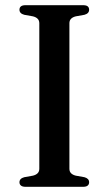

<svg xmlns="http://www.w3.org/2000/svg" viewBox="-20 -720 419 740"><path d="M247.5 -69.5Q247.5 -59 253.8 -52.5Q260 -46 272 -43L305.5 -37Q323.5 -32 323.5 -17.5Q323.5 -9.5 318 -4.8Q312.5 0 300 0H78.5Q66.5 0 60.8 -4.8Q55 -9.5 55 -17.5Q55 -32 73.5 -37L107 -43Q119 -46 125.2 -52.5Q131.5 -59 131.5 -69.5V-630.5Q131.5 -641 125.2 -647.5Q119 -654 107 -657L73.5 -663Q55 -668 55 -682.5Q55 -691 60.8 -695.5Q66.5 -700 78.5 -700H300Q312.5 -700 318 -695.5Q323.5 -691 323.5 -682.5Q323.5 -668 305.5 -663L272 -657Q260 -654 253.8 -647.5Q247.5 -641 247.5 -630.5Z"/></svg>

Font: Fraunces 20pt
Style: Regular
Weight: 400
Version: Version 1.000;[b76b70a41]